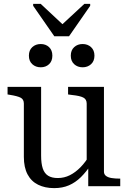

<svg xmlns="http://www.w3.org/2000/svg" viewBox="-20 -960 659 990"><path d="M260 -773H336L445 -930V-940H415L292 -826H312L190 -940H151V-930ZM192 -512V-158Q192 -117 200.5 -91.5Q209 -66 228 -54Q247 -42 278 -42Q311 -42 340 -56.5Q369 -71 395.5 -98Q422 -125 445 -165L452 -115Q425 -74 397 -46.5Q369 -19 335.5 -4.5Q302 10 259 10Q212 10 176.5 -7.5Q141 -25 122 -61Q103 -97 103 -151V-426Q103 -448 86 -456.5Q69 -465 31 -471L19 -473V-512ZM516 -512V-75Q516 -61 526.5 -53Q537 -45 555 -42Q573 -39 597 -39H600V0H435V-103L427 -115V-426Q427 -448 409.5 -457Q392 -466 353 -470L331 -473V-512ZM250 -673Q250 -645 233 -629Q216 -613 190 -613Q164 -613 146.5 -629Q129 -645 129 -673Q129 -701 146.5 -717Q164 -733 190 -733Q216 -733 233 -717Q250 -701 250 -673ZM467 -673Q467 -645 449.5 -629Q432 -613 406 -613Q380 -613 362.5 -629Q345 -645 345 -673Q345 -701 362.5 -717Q380 -733 406 -733Q432 -733 449.5 -717Q467 -701 467 -673Z"/></svg>

Font: Roboto Serif 72pt
Style: Regular
Weight: 400
Designer: Greg Gazdowicz
Foundry: Commercial Type
Version: Version 1.008